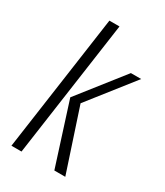

<svg xmlns="http://www.w3.org/2000/svg" viewBox="-163 -705 667 775"><g transform="rotate(30 170.5 -317.5)"><path d="M22 0 112 -635H159L69 0ZM222 0 130 -288 293 -495H341L178 -288L273 0Z"/></g></svg>

Font: Alumni Sans Thin Light
Style: Italic
Weight: 300
Italic angle: -8°
Version: Version 1.016